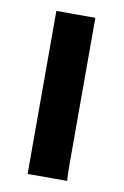

<svg xmlns="http://www.w3.org/2000/svg" viewBox="-66 -551 381 592"><g transform="rotate(10 125.0 -255.0)"><path d="M184.6 -54.7Q184.6 -12.7 186.5 0H62.5V-510.3H184.6Z"/></g></svg>

Font: HammersmithOne
Style: Regular
Weight: 400
Designer: Nicole Fally
Foundry: Nicole Fally
Version: Version 1.003